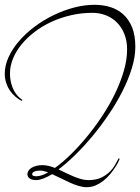

<svg xmlns="http://www.w3.org/2000/svg" viewBox="-20 -738 589 807"><path d="M482.9 -69.8Q481.4 -65.4 476.1 -54.9Q470.7 -44.4 461.9 -31.2Q453.1 -18.1 441.2 -3.9Q429.2 10.3 414.3 22Q399.4 33.7 381.8 41.3Q364.3 48.8 344.2 48.8Q328.1 48.8 309.8 43.2Q291.5 37.6 272.7 29.1Q253.9 20.5 235.1 11Q216.3 1.5 199.2 -5.9Q179.2 5.9 161.9 12.5Q144.5 19 131.8 19Q125.5 19 119.1 17.8Q112.8 16.6 107.4 13.7Q102.1 10.7 98.6 6.1Q95.2 1.5 95.2 -5.9Q95.2 -13.7 99.9 -20.8Q104.5 -27.8 113 -33Q121.6 -38.1 133.1 -41Q144.5 -43.9 158.2 -43.9Q170.9 -43.9 184.1 -40.8Q197.3 -37.6 210.9 -32.2Q241.7 -54.2 276.1 -87.6Q310.5 -121.1 344.2 -161.9Q377.9 -202.6 408.7 -249Q439.5 -295.4 462.9 -343.5Q486.3 -391.6 500.2 -439.2Q514.2 -486.8 514.2 -529.8Q514.2 -565.9 502.9 -594.5Q491.7 -623 471.9 -643.1Q452.1 -663.1 425.5 -673.6Q398.9 -684.1 368.2 -684.1Q321.3 -684.1 277.6 -673.8Q233.9 -663.6 195.3 -645.8Q156.7 -627.9 125 -603.5Q93.3 -579.1 70.3 -551Q47.4 -522.9 34.7 -491.9Q22 -460.9 22 -430.2Q22 -406.7 26.9 -388.2Q31.7 -369.6 39.3 -356Q46.9 -342.3 56.2 -333Q65.4 -323.7 74.2 -317.9L70.8 -314Q57.6 -320.8 44.9 -331.5Q32.2 -342.3 22.2 -356.7Q12.2 -371.1 6.1 -389.2Q0 -407.2 0 -428.2Q0 -462.9 16.1 -498Q32.2 -533.2 60.1 -565.4Q87.9 -597.7 125 -625.5Q162.1 -653.3 204.1 -673.8Q246.1 -694.3 290.5 -706.1Q335 -717.8 377.9 -717.8Q412.6 -717.8 443.6 -708.3Q474.6 -698.7 498 -677.7Q521.5 -656.7 535.2 -623Q548.8 -589.4 548.8 -541Q548.8 -499 534.2 -451.4Q519.5 -403.8 494.9 -355Q470.2 -306.2 437.7 -258.1Q405.3 -210 369.4 -166.7Q333.5 -123.5 296.4 -87.2Q259.3 -50.8 226.1 -25.9Q241.7 -18.6 257.6 -10.7Q273.4 -2.9 289.3 3.7Q305.2 10.3 320.6 14.6Q335.9 19 351.1 19Q383.8 19 405.5 8.5Q427.2 -2 441.7 -16.6Q456.1 -31.2 464.6 -46.9Q473.1 -62.5 479 -73.2ZM132.8 2.9Q142.6 2.9 155.3 -1.2Q168 -5.4 182.1 -13.2Q162.6 -21 148.9 -21Q133.3 -21 124.3 -16.8Q115.2 -12.7 115.2 -5.9Q115.2 -0.5 121.1 1.2Q127 2.9 132.8 2.9Z"/></svg>

Font: Stalemate
Style: Regular
Weight: 400
Designer: Astigmatic (AOETI)
Foundry: Astigmatic (AOETI)
Version: Version 001.000